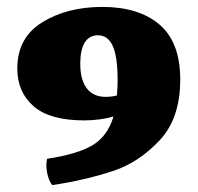

<svg xmlns="http://www.w3.org/2000/svg" viewBox="-20 -527 571 555"><path d="M501 -297Q501 -185 441.5 -121.5Q382 -58 309 -33.5Q236 -9 151 5L131 8Q124 0 119 -16.5Q114 -33 114 -50Q114 -56 116 -68Q203 -81 247 -107Q291 -133 308 -190Q268 -179 223 -179Q124 -179 77 -220Q30 -261 30 -329Q30 -418 102 -462.5Q174 -507 276 -507Q381 -507 441 -456Q501 -405 501 -297ZM318 -251Q320 -277 320 -294Q320 -363 306 -394Q292 -425 263 -425Q238 -425 225 -404Q212 -383 212 -343Q212 -296 231 -271.5Q250 -247 285 -247Q302 -247 318 -251Z"/></svg>

Font: Vollkorn SC Black
Style: Regular
Weight: 900
Designer: Friedrich Althausen
Foundry: Friedrich Althausen
Version: Version 4.015